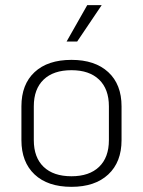

<svg xmlns="http://www.w3.org/2000/svg" viewBox="-20 -713 553 744"><path d="M63 -170V-301Q63 -386 114 -433.5Q165 -481 257 -481Q348 -481 399.5 -433.5Q451 -386 451 -301V-170Q451 -85 399.5 -37Q348 11 257 11Q165 11 114 -37Q63 -85 63 -170ZM402 -170V-301Q402 -368 364 -404.5Q326 -441 257 -441Q187 -441 149 -404.5Q111 -368 111 -301V-170Q111 -103 149 -66.5Q187 -30 257 -30Q326 -30 364 -66.5Q402 -103 402 -170ZM318 -693H374L279 -552H238Z"/></svg>

Font: KoHo Light
Style: Regular
Weight: 300
Version: Version 1.000; ttfautohint (v1.6)